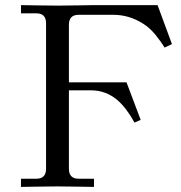

<svg xmlns="http://www.w3.org/2000/svg" viewBox="-20 -734 712 755"><path d="M62.5 1V-31.2H123Q161.1 -31.2 161.1 -70.3V-642.6Q161.1 -681.6 123 -681.6H62.5V-713.9Q64.5 -713.9 122.6 -712.9Q180.7 -711.9 206.1 -711.9Q231.4 -711.9 289.6 -712.9Q347.7 -713.9 349.6 -713.9H599.6L656.2 -560.5L627 -546.9Q612.8 -570.8 591.3 -597.2Q569.8 -623.5 544.9 -639.6Q488.8 -675.8 425.8 -675.8H289.1Q251 -675.8 251 -636.7V-410.2H477.5L533.2 -262.7L508.8 -252Q478 -308.6 442.4 -339.8Q397 -378.9 336.9 -378.9H251V-70.3Q251 -31.2 289.1 -31.2H349.6V1Q347.7 1 289.6 0Q231.4 -1 206.1 -1Q180.7 -1 122.6 0Q64.5 1 62.5 1Z"/></svg>

Font: Theano Old Style
Style: Regular
Weight: 400
Designer: Alexey Kryukov
Version: Version 2.00